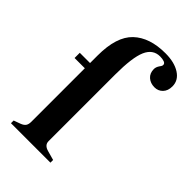

<svg xmlns="http://www.w3.org/2000/svg" viewBox="-217 -785 860 860"><g transform="rotate(45 212.5 -355.5)"><path d="M30 -17 63 -29Q78 -35 84 -44Q90 -53 90 -69V-408H25V-441H90V-489Q90 -608 144 -659.5Q198 -711 298 -711Q355 -711 390 -688.5Q425 -666 425 -628Q425 -600 409.5 -584Q394 -568 371 -568Q345 -568 328 -583Q311 -598 311 -624Q311 -637 320 -650Q321 -652 324.5 -656.5Q328 -661 328 -667Q328 -676 317.5 -680Q307 -684 291 -684Q246 -684 226 -638Q206 -592 206 -484V-62Q206 -37 237 -29L280 -17V0H30Z"/></g></svg>

Font: Ibarra Real Nova
Style: Bold
Weight: 700
Designer: Jose Maria Ribagorda & Octavio Pardo
Foundry: Jose Maria Ribagorda
Version: Version 1.014